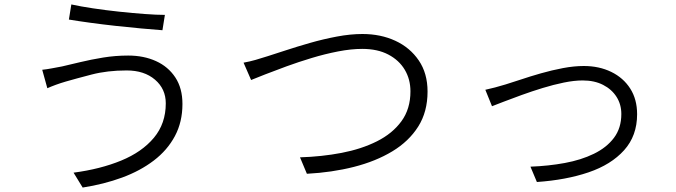

<svg xmlns="http://www.w3.org/2000/svg" viewBox="-20 -799 3040 864"><path d="M726 -334Q726 -399 677.5 -440.5Q629 -482 550 -482Q463 -482 392 -463.5Q321 -445 276 -432Q252 -425 231.5 -417.5Q211 -410 193 -402L170 -485Q190 -487 213.5 -491.5Q237 -496 259 -500Q294 -508 341.5 -519.5Q389 -531 444 -540Q499 -549 557 -549Q627 -549 682 -524Q737 -499 769 -450.5Q801 -402 801 -331Q801 -250 767 -186.5Q733 -123 672 -76.5Q611 -30 529.5 0Q448 30 352 45L311 -22Q432 -38 525.5 -76.5Q619 -115 672.5 -179Q726 -243 726 -334ZM301 -779Q342 -770 398.5 -761.5Q455 -753 516 -746.5Q577 -740 631.5 -736Q686 -732 722 -732L711 -663Q670 -666 615 -671Q560 -676 501 -682.5Q442 -689 387 -696.5Q332 -704 290 -711Z M1076 -517Q1104 -522 1130 -529.5Q1156 -537 1184 -546Q1216 -556 1266 -572.5Q1316 -589 1375.5 -606Q1435 -623 1496 -634.5Q1557 -646 1611 -646Q1693 -646 1759 -615.5Q1825 -585 1864.5 -527Q1904 -469 1904 -387Q1904 -296 1862 -229.5Q1820 -163 1745.5 -118Q1671 -73 1572.5 -48Q1474 -23 1361 -17L1330 -91Q1428 -94 1517 -111Q1606 -128 1676 -163Q1746 -198 1786.5 -253.5Q1827 -309 1827 -388Q1827 -442 1801.5 -485Q1776 -528 1727.5 -553.5Q1679 -579 1610 -579Q1560 -579 1501 -567.5Q1442 -556 1382.5 -538Q1323 -520 1269.5 -500.5Q1216 -481 1174 -464.5Q1132 -448 1110 -439Z M2164 -395Q2206 -404 2255 -419Q2282 -427 2323.5 -441Q2365 -455 2414 -469Q2463 -483 2513 -492.5Q2563 -502 2607 -502Q2676 -502 2730.5 -475.5Q2785 -449 2816 -400.5Q2847 -352 2847 -285Q2847 -188 2788.5 -123Q2730 -58 2628.5 -23.5Q2527 11 2396 20L2367 -49Q2448 -52 2521.5 -65.5Q2595 -79 2652.5 -107Q2710 -135 2743 -179Q2776 -223 2776 -286Q2776 -329 2754.5 -363Q2733 -397 2694 -417Q2655 -437 2602 -437Q2564 -437 2517.5 -427.5Q2471 -418 2422 -403Q2373 -388 2327.5 -371.5Q2282 -355 2247 -341.5Q2212 -328 2194 -321Z"/></svg>

Font: Source Han Sans SC Normal
Style: Regular
Weight: 350
Designer: Ryoko NISHIZUKA 西塚涼子 (kana, bopomofo & ideographs); Paul D. Hunt (Latin, Greek & Cyrillic); Sandoll Communications 산돌커뮤니
Foundry: Adobe
Version: Version 2.004;hotconv 1.0.118;makeotfexe 2.5.65603